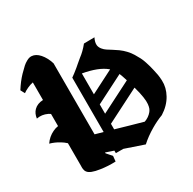

<svg xmlns="http://www.w3.org/2000/svg" viewBox="-181 -1021 1218 1214"><g transform="rotate(-30 427.5 -414.5)"><path d="M123 -689Q104 -685.5 81.5 -675.3Q59.1 -665 45.9 -654.8Q43.5 -659.7 37.8 -669.9Q32.2 -680.2 29.8 -685.1Q60.1 -733.4 94.2 -769Q120.6 -795.4 132.6 -806.4Q144.5 -817.4 163.1 -827.6Q181.6 -837.9 198.2 -836.9Q229 -835.4 255.6 -805.2Q282.2 -774.9 296.9 -728V-209.5L354 -193.4V-590.8H355Q375 -604.5 407.2 -630.9Q412.6 -635.3 429.9 -650.4Q447.3 -665.5 459 -674.8Q493.2 -699.7 525.9 -740.2Q539.1 -740.2 564.5 -740.7Q589.8 -741.2 603 -741.2Q587.9 -711.4 590.8 -689Q593.3 -673.3 604.7 -659.2Q616.2 -645 629.2 -636.7Q642.1 -628.4 663.8 -614.7Q685.5 -601.1 698.2 -591.8Q719.7 -576.2 737.5 -557.1Q755.4 -538.1 768.1 -517.1Q780.8 -496.1 789.6 -479Q798.3 -461.9 805.7 -439.2Q813 -416.5 815.9 -405.8Q818.8 -395 823.2 -376Q829.1 -351.6 832 -334.5Q835 -317.4 836.2 -291.3Q837.4 -265.1 831.1 -239.5Q824.7 -213.9 811 -189Q782.7 -137.7 726.1 -102.1Q682.1 -85.4 639.2 -60.1Q585.9 -28.8 545.9 7.8L408.2 -39.1H354V-57.6Q344.7 -60.5 325.7 -67.1Q306.6 -73.7 296.9 -77.1V-70.8Q302.2 -64.5 313.2 -52.2Q324.2 -40 330.1 -33.2Q329.6 -26.4 328.1 -13.7Q326.7 -1 326.2 5.9Q272 8.3 217.8 0Q149.4 -9.8 132.8 -33.2Q128.9 -38.1 126.7 -43.9Q124.5 -49.8 123.8 -55.7Q123 -61.5 122.8 -65.4Q122.6 -69.3 122.8 -74.5Q123 -79.6 123 -80.1V-245.1Q105.5 -261.2 86.9 -272Q54.7 -292 19 -301.8Q43.9 -338.9 84 -357.9Q103 -367.2 123 -370.1V-459Q114.3 -464.8 107.9 -467.8Q70.3 -485.8 30.8 -478Q35.2 -513.2 56.2 -534.2Q81.1 -559.1 123 -560.5ZM419.9 -289.1 644.5 -403.3Q633.3 -440.4 624.5 -460.9L419.9 -356.9ZM419.9 -215.3V-174.8Q451.7 -165.5 515.6 -147.2Q579.6 -128.9 611.8 -120.1Q645.5 -131.8 667 -158.2Q673.8 -167 678 -177Q682.1 -187 684.3 -206.5Q686.5 -226.1 681.6 -258.8Q676.8 -291.5 664.1 -335.9Q664.1 -336.4 663.6 -337.4Q663.1 -338.4 663.1 -338.9ZM419.9 -430.7 587.4 -516.1Q586.9 -516.6 585.7 -517.6Q584.5 -518.6 584 -519Q530.3 -563.5 419.9 -583Z"/></g></svg>

Font: KJV1611
Style: Regular
Weight: 400
Version: Version 3.6.1